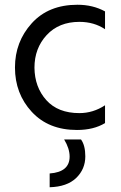

<svg xmlns="http://www.w3.org/2000/svg" viewBox="-20 -536 511 808"><path d="M422 -18Q374 11 304 11Q184 11 113.5 -65.5Q43 -142 43 -252Q43 -360 113.5 -438Q184 -516 306 -516Q371 -516 422 -488V-413Q376 -444 314 -444Q228 -444 176.5 -388.5Q125 -333 125 -251Q126 -169 175 -114.5Q224 -60 314 -60Q372 -60 422 -93ZM339 122Q339 176 300.5 213Q262 250 189 252V194Q273 188 273 123Q273 89 250 51H321Q339 76 339 122Z"/></svg>

Font: Hind Guntur
Style: Regular
Weight: 400
Designer: Manushi Parikh, Hitesh Malaviya
Foundry: Indian Type Foundry
Version: Version 1.002;PS 1.0;hotconv 1.0.86;makeotf.lib2.5.63406; tt